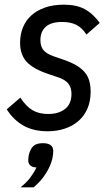

<svg xmlns="http://www.w3.org/2000/svg" viewBox="-20 -550 474 822"><path d="M184 12Q123 12 80 -12.5Q37 -37 9 -82L67 -132Q92 -94 119.5 -78Q147 -62 186 -62Q231 -62 258.5 -83.5Q286 -105 286 -148Q286 -175 272.5 -192Q259 -209 229 -219L187 -233Q122 -255 94 -285.5Q66 -316 66 -367Q66 -402 78 -432Q90 -462 113.5 -483.5Q137 -505 172 -517.5Q207 -530 254 -530Q306 -530 341.5 -511.5Q377 -493 407 -452L350 -402Q332 -431 307 -443.5Q282 -456 246 -456Q199 -456 176 -435.5Q153 -415 153 -378Q153 -352 165.5 -336Q178 -320 210 -309L253 -294Q285 -283 307 -270Q329 -257 342.5 -241Q356 -225 362 -204.5Q368 -184 368 -157Q368 -117 354.5 -85.5Q341 -54 316.5 -32.5Q292 -11 258 0.5Q224 12 184 12ZM164 63Q208 63 208 97Q208 103 207 112Q206 121 204 130Q196 162 175.5 194Q155 226 124 252H68Q94 231 109.5 210.5Q125 190 136 167Q101 165 101 136Q101 131 102 122Q103 113 106 104Q114 81 127 72Q140 63 164 63Z"/></svg>

Font: IBM Plex Sans Condensed Text
Style: Italic
Weight: 450
Width: 3
Italic angle: -11°
Designer: Mike Abbink, Paul van der Laan, Pieter van Rosmalen
Foundry: Bold Monday
Version: Version 1.1